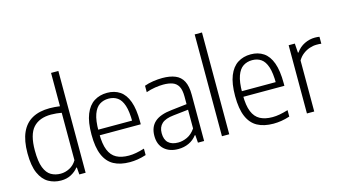

<svg xmlns="http://www.w3.org/2000/svg" viewBox="-89 -1135 2621 1472"><g transform="rotate(-15 1222.0 -399.0)"><path d="M241.5 9Q187.5 9 143 -16.2Q98.5 -41.5 72 -100.2Q45.5 -159 45.5 -259.5Q45.5 -359 74.5 -423.2Q103.5 -487.5 159.8 -518.5Q216 -549.5 298.5 -549.5Q318.5 -549.5 340 -547.8Q361.5 -546 379.5 -543.5V-808H437.5V0H387.5L383 -56.5H378.5Q357.5 -29 322.5 -10Q287.5 9 241.5 9ZM252 -42.5Q288.5 -42.5 323.2 -60.5Q358 -78.5 379.5 -115V-491.5Q363 -495 340 -497.2Q317 -499.5 296 -499.5Q203 -499.5 154.2 -445.8Q105.5 -392 105.5 -265.5Q105.5 -177 124.5 -128.8Q143.5 -80.5 176.8 -61.5Q210 -42.5 252 -42.5Z M787 9.5Q711.5 9.5 660.2 -18.5Q609 -46.5 582.8 -108Q556.5 -169.5 556.5 -271Q556.5 -370 581.2 -431.5Q606 -493 650.5 -521.2Q695 -549.5 754 -549.5Q812.5 -549.5 854.8 -521.2Q897 -493 919.5 -431.5Q942 -370 942 -270V-249.5H591.5V-294H898.5L885 -282.5Q885 -366.5 869 -414.8Q853 -463 823.5 -483.2Q794 -503.5 753.5 -503.5Q713 -503.5 682 -483.5Q651 -463.5 633.5 -415.2Q616 -367 616 -282.5V-263Q616 -180 635.8 -131.5Q655.5 -83 694.8 -62Q734 -41 793 -41Q820.5 -41 850.5 -46.5Q880.5 -52 917 -63V-12Q881.5 -0.5 849.8 4.5Q818 9.5 787 9.5Z M1172 8.5Q1103 8.5 1061.2 -29.2Q1019.5 -67 1019.5 -136Q1019.5 -206.5 1063 -245.5Q1106.5 -284.5 1200 -294L1340.5 -310L1347 -266.5L1202.5 -250.5Q1138 -244 1108.5 -217Q1079 -190 1079 -142Q1079 -91 1106 -65.5Q1133 -40 1184 -40Q1219.5 -40 1256 -56.8Q1292.5 -73.5 1321 -115V-368.5Q1321 -420 1305.8 -448.2Q1290.5 -476.5 1260.5 -487.8Q1230.5 -499 1186.5 -499Q1157.5 -499 1121.8 -493.5Q1086 -488 1050 -475.5V-526.5Q1081 -538 1119.8 -543.8Q1158.5 -549.5 1192.5 -549.5Q1252.5 -549.5 1294.2 -532.5Q1336 -515.5 1357 -475.5Q1378 -435.5 1378 -366.5V0H1329L1324.5 -61H1320Q1294.5 -27 1256 -9.2Q1217.5 8.5 1172 8.5Z M1519.5 0V-808H1577.5V0Z M1927 9.5Q1851.5 9.5 1800.2 -18.5Q1749 -46.5 1722.8 -108Q1696.5 -169.5 1696.5 -271Q1696.5 -370 1721.2 -431.5Q1746 -493 1790.5 -521.2Q1835 -549.5 1894 -549.5Q1952.5 -549.5 1994.8 -521.2Q2037 -493 2059.5 -431.5Q2082 -370 2082 -270V-249.5H1731.5V-294H2038.5L2025 -282.5Q2025 -366.5 2009 -414.8Q1993 -463 1963.5 -483.2Q1934 -503.5 1893.5 -503.5Q1853 -503.5 1822 -483.5Q1791 -463.5 1773.5 -415.2Q1756 -367 1756 -282.5V-263Q1756 -180 1775.8 -131.5Q1795.5 -83 1834.8 -62Q1874 -41 1933 -41Q1960.5 -41 1990.5 -46.5Q2020.5 -52 2057 -63V-12Q2021.5 -0.5 1989.8 4.5Q1958 9.5 1927 9.5Z M2194 0V-541.5H2243L2248 -468H2252.5Q2279.5 -507 2319.8 -526.5Q2360 -546 2403 -546Q2414 -546 2422.8 -545.2Q2431.5 -544.5 2439 -543V-488Q2429.5 -489.5 2420.5 -489.8Q2411.5 -490 2400.5 -490Q2373.5 -490 2345.5 -480.5Q2317.5 -471 2293 -452.2Q2268.5 -433.5 2252 -405V0Z"/></g></svg>

Font: Encode Sans SemiCondensed Light
Style: Regular
Weight: 300
Width: 4
Designer: Multiple Designers
Foundry: Impallari Type
Version: Version 3.002